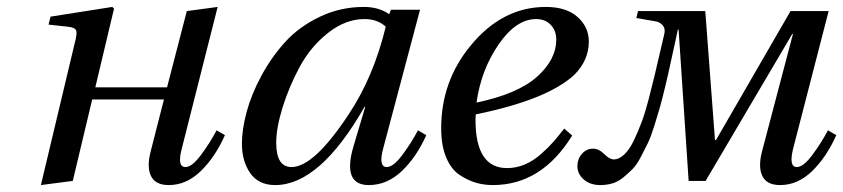

<svg xmlns="http://www.w3.org/2000/svg" viewBox="-20 -522 2433 554"><path d="M98 12 195 -395Q203 -424 200 -433.5Q197 -443 175 -445L120 -451L126 -474L304 -502L309 -497L255 -270H462L519 -490L608 -502L505 -95Q490 -40 515 -40Q534 -40 560 -75Q586 -110 605 -146L629 -132Q601 -69 559.5 -28.5Q518 12 467 12Q428 12 415.5 -14.5Q403 -41 415 -86L453 -235H246L190 0Z M678 -107Q678 -148 691.5 -198.5Q705 -249 734 -303Q763 -357 803 -401Q843 -445 902.5 -473.5Q962 -502 1030 -502Q1073 -502 1103 -481L1108 -494H1192L1086 -95Q1071 -40 1096 -40Q1115 -40 1141 -75Q1167 -110 1186 -146L1210 -132Q1182 -69 1139.5 -28.5Q1097 12 1044 12Q967 12 1000 -100L1034 -214H1032Q903 12 774 12Q726 12 702 -22.5Q678 -57 678 -107ZM777 -110Q777 -40 821 -40Q886 -40 986 -192Q1058 -300 1093 -445Q1069 -467 1032 -467Q977 -467 926.5 -427Q876 -387 845 -329.5Q814 -272 795.5 -212.5Q777 -153 777 -110Z M1253 -152Q1253 -286 1336 -388Q1428 -502 1555 -502Q1614 -502 1646.5 -473Q1679 -444 1679 -402Q1679 -348 1637 -306Q1559 -234 1353 -192Q1352 -185 1352 -176Q1352 -37 1443 -37Q1470 -37 1494.5 -47.5Q1519 -58 1541 -77.5Q1563 -97 1576.5 -112.5Q1590 -128 1608 -151L1631 -131Q1543 12 1402 12Q1377 12 1354 5.5Q1331 -1 1306.5 -17Q1282 -33 1267.5 -67.5Q1253 -102 1253 -152ZM1355 -226Q1474 -251 1529.5 -300.5Q1585 -350 1585 -408Q1585 -434 1569 -450.5Q1553 -467 1527 -467Q1469 -467 1418.5 -393.5Q1368 -320 1355 -226Z M1646 -43Q1646 -63 1659 -78Q1672 -93 1691 -93Q1708 -93 1723.5 -77.5Q1739 -62 1751 -62Q1766 -62 1781 -76Q1796 -90 1808.5 -116Q1821 -142 1831.5 -170Q1842 -198 1852 -237Q1862 -276 1869 -305Q1876 -334 1884.5 -371.5Q1893 -409 1897 -425Q1900 -439 1893 -448Q1886 -457 1874 -460L1816 -470L1821 -490H2015L2043 -118H2046L2261 -490H2371L2269 -95Q2255 -40 2279 -40Q2298 -40 2324 -75Q2350 -110 2369 -146L2393 -132Q2365 -69 2323.5 -28.5Q2282 12 2231 12Q2192 12 2179.5 -14.5Q2167 -41 2179 -86L2268 -424H2266L2016 0H1967L1938 -437H1936Q1933 -425 1928 -400Q1918 -356 1913.5 -334Q1909 -312 1899.5 -272.5Q1890 -233 1884 -212Q1878 -191 1868 -159Q1858 -127 1849.5 -109.5Q1841 -92 1829 -69Q1817 -46 1805 -34Q1793 -22 1778.5 -10Q1764 2 1747.5 7Q1731 12 1712 12Q1683 12 1664.5 -4Q1646 -20 1646 -43Z"/></svg>

Font: Lingua Franca
Style: Italic
Weight: 400
Italic angle: -13°
Version: Version 1.19